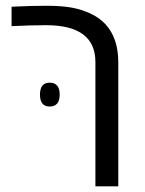

<svg xmlns="http://www.w3.org/2000/svg" viewBox="-20 -660 514 680"><path d="M21 -636.2Q89.4 -639.6 143.6 -639.6Q197.8 -639.6 233.6 -633.1Q269.5 -626.5 300.8 -611.8Q332 -597.2 353.5 -574.2Q398.9 -524.9 398.9 -439.5V0H317.9V-440.4Q317.9 -570.8 143.1 -570.8Q90.3 -570.8 21 -567.4ZM155.8 -367.2Q191.4 -367.2 191.4 -325Q191.4 -282.7 155.8 -282.7Q121.6 -282.7 121.6 -325Q121.6 -367.2 155.8 -367.2Z"/></svg>

Font: Open Sans Hebrew
Style: Regular
Weight: 400
Foundry: Ascender Corporation, Yanek Iontef
Version: Version 2.001;PS 002.001;hotconv 1.0.70;makeotf.lib2.5.58329